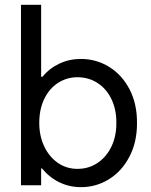

<svg xmlns="http://www.w3.org/2000/svg" viewBox="-20 -772 630 800"><path d="M67.4 -752H151.4V-452.1H156.7Q186.5 -487.8 227.8 -507.1Q269 -526.4 317.4 -526.4Q380.9 -526.4 434.6 -493.4Q488.3 -460.4 519.8 -399.9Q551.3 -339.4 550.8 -259.8Q551.3 -180.7 519.5 -119.6Q487.8 -58.6 434.3 -25.4Q380.9 7.8 317.4 7.8Q268.6 7.8 226.8 -12.7Q185.1 -33.2 154.8 -70.3H151.4V0H67.4ZM464.8 -259.8Q465.3 -314.9 444.6 -358.4Q423.8 -401.9 386.7 -426Q349.6 -450.2 302.7 -450.2Q258.8 -450.2 222.4 -427Q186 -403.8 164.8 -360.6Q143.6 -317.4 143.6 -259.8Q143.6 -205.6 164.3 -161.9Q185.1 -118.2 221.2 -93.3Q257.3 -68.4 302.7 -68.4Q349.6 -68.4 386.7 -93.3Q423.8 -118.2 444.6 -161.9Q465.3 -205.6 464.8 -259.8Z"/></svg>

Font: Reddit Sans Vanilla
Style: Regular
Weight: 400
Designer: Stephen Hutchings
Foundry: Reddit
Version: Version 1.013